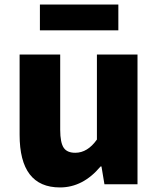

<svg xmlns="http://www.w3.org/2000/svg" viewBox="-20 -808 694 842"><path d="M66 -217V-569H244V-239Q244 -182 260 -159Q275 -138 310 -138Q364 -138 405 -196V-569H583V0H438L425 -78H421Q344 14 243 14Q66 14 66 -217ZM155 -788H499V-675H155Z"/></svg>

Font: KaiGen Gothic KR Heavy
Style: Heavy
Weight: 900
Designer: Ryoko NISHIZUKA  (kana & ideographs); Paul D. Hunt (Latin, Greek & Cyrillic); Wenlong ZHANG  (bopomofo); Sandoll Communi
Foundry: Adobe Systems Incorporated
Version: Version 1.002 March 28, 2018